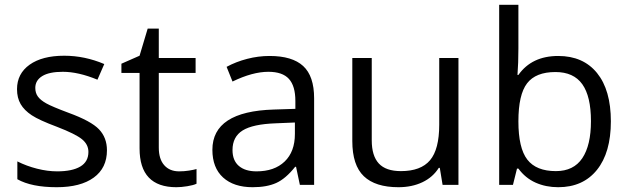

<svg xmlns="http://www.w3.org/2000/svg" viewBox="-20 -780 2653 810"><path d="M431.2 -146Q431.2 -71.3 375.5 -30.8Q319.8 9.8 219.2 9.8Q112.8 9.8 53.2 -23.9V-99.1Q91.8 -79.6 136 -68.4Q180.2 -57.1 221.2 -57.1Q284.7 -57.1 318.8 -77.4Q353 -97.7 353 -139.2Q353 -170.4 325.9 -192.6Q298.8 -214.8 220.2 -245.1Q145.5 -272.9 114 -293.7Q82.5 -314.5 67.1 -340.8Q51.8 -367.2 51.8 -403.8Q51.8 -469.2 105 -507.1Q158.2 -544.9 251 -544.9Q337.4 -544.9 419.9 -509.8L391.1 -443.8Q310.5 -477.1 245.1 -477.1Q187.5 -477.1 158.2 -459Q128.9 -440.9 128.9 -409.2Q128.9 -387.7 139.9 -372.6Q150.9 -357.4 175.3 -343.8Q199.7 -330.1 269 -304.2Q364.3 -269.5 397.7 -234.4Q431.2 -199.2 431.2 -146Z M735.8 -57.1Q757.3 -57.1 777.3 -60.3Q797.4 -63.5 809.1 -66.9V-4.9Q795.9 1.5 770.3 5.6Q744.6 9.8 724.1 9.8Q568.8 9.8 568.8 -153.8V-472.2H492.2V-511.2L568.8 -544.9L603 -659.2H649.9V-535.2H805.2V-472.2H649.9V-157.2Q649.9 -108.9 672.9 -83Q695.8 -57.1 735.8 -57.1Z M1245.1 0 1229 -76.2H1225.1Q1185.1 -25.9 1145.3 -8.1Q1105.5 9.8 1045.9 9.8Q966.3 9.8 921.1 -31.2Q876 -72.3 876 -147.9Q876 -310.1 1135.3 -317.9L1226.1 -320.8V-354Q1226.1 -417 1199 -447Q1171.9 -477.1 1112.3 -477.1Q1045.4 -477.1 960.9 -436L936 -498Q975.6 -519.5 1022.7 -531.7Q1069.8 -543.9 1117.2 -543.9Q1212.9 -543.9 1259 -501.5Q1305.2 -459 1305.2 -365.2V0ZM1062 -57.1Q1137.7 -57.1 1180.9 -98.6Q1224.1 -140.1 1224.1 -214.8V-263.2L1143.1 -259.8Q1046.4 -256.3 1003.7 -229.7Q960.9 -203.1 960.9 -147Q960.9 -103 987.5 -80.1Q1014.2 -57.1 1062 -57.1Z M1548.3 -535.2V-188Q1548.3 -122.6 1578.1 -90.3Q1607.9 -58.1 1671.4 -58.1Q1755.4 -58.1 1794.2 -104Q1833 -149.9 1833 -253.9V-535.2H1914.1V0H1847.2L1835.4 -71.8H1831.1Q1806.2 -32.2 1762 -11.2Q1717.8 9.8 1661.1 9.8Q1563.5 9.8 1514.9 -36.6Q1466.3 -83 1466.3 -185.1V-535.2Z M2335 -543.9Q2440.4 -543.9 2498.8 -471.9Q2557.1 -399.9 2557.1 -268.1Q2557.1 -136.2 2498.3 -63.2Q2439.5 9.8 2335 9.8Q2282.7 9.8 2239.5 -9.5Q2196.3 -28.8 2167 -68.8H2161.1L2144 0H2085.9V-759.8H2167V-575.2Q2167 -513.2 2163.1 -463.9H2167Q2223.6 -543.9 2335 -543.9ZM2323.2 -476.1Q2240.2 -476.1 2203.6 -428.5Q2167 -380.9 2167 -268.1Q2167 -155.3 2204.6 -106.7Q2242.2 -58.1 2325.2 -58.1Q2399.9 -58.1 2436.5 -112.5Q2473.1 -167 2473.1 -269Q2473.1 -373.5 2436.5 -424.8Q2399.9 -476.1 2323.2 -476.1Z"/></svg>

Font: f02132580
Style: Regular
Weight: 400
Foundry: Ascender Corporation
Version: Version 1.10